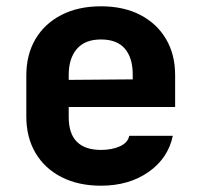

<svg xmlns="http://www.w3.org/2000/svg" viewBox="-20 -580 640 610"><path d="M300.8 10Q229.1 10 175.5 -17.3Q121.9 -44.7 92.7 -94.2Q63.6 -143.7 63.6 -210V-340Q63.6 -406.5 92.7 -455.9Q121.9 -505.3 175.5 -532.7Q229.1 -560 300.8 -560Q372.6 -560 425.4 -532.7Q478.1 -505.5 507.3 -456.3Q536.4 -407.2 536.4 -341.5V-240.1H198.3V-208.5Q198.3 -155.1 224.4 -129.4Q250.5 -103.7 300.8 -103.7Q335.6 -103.7 360.8 -115.1Q386.1 -126.5 390.6 -148.5H529Q514 -76.9 451.8 -33.5Q389.5 10 300.8 10ZM401.7 -316.4V-343.2Q401.7 -396.3 376.7 -425.4Q351.7 -454.6 300.8 -454.6Q250 -454.6 224.2 -424.6Q198.3 -394.6 198.3 -341.5V-326.2L411.2 -327.9Z"/></svg>

Font: JetBrains Mono
Style: Regular
Weight: 400
Monospace: yes
Designer: Philipp Nurullin, Konstantin Bulenkov
Foundry: JetBrains
Version: Version 2.305